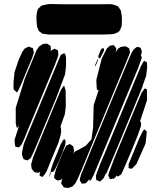

<svg xmlns="http://www.w3.org/2000/svg" viewBox="-20 -921 786 951"><path d="M251 -598 118 -278 98 -228 86 -204 74 -191 62 -193 56 -195 54 -203 52 -228 74 -297 64 -287 62 -292 58 -311V-387L103 -532L141 -623L161 -672L173 -690L185 -698L192 -703L203 -704L213 -705L222 -699L231 -693L232 -674L228 -664L231 -669L250 -680L260 -675L267 -671L268 -665L269 -649L265 -635ZM620 -681 624 -663 620 -650 607 -618 574 -539 436 -205 384 -79 367 -40 354 -14 340 2 327 7 319 10 308 9 296 7 290 -2 283 -12 285 -23 290 -39 289 -37 283 -31 267 -27 258 -30 248 -40 249 -51 257 -82 291 -166 303 -190 308 -200 316 -203 326 -208 333 -203 342 -197 343 -192 347 -176 345 -166 343 -158 349 -169 405 -199 433 -231 441 -289 444 -400 469 -476 470 -477 461 -474 459 -485 457 -525 484 -631 508 -679 523 -694 534 -696 543 -698 550 -689 556 -682 555 -671 552 -661 565 -680 577 -688 598 -692 608 -689ZM140 -636 85 -504 70 -472 64 -463 56 -470 48 -477 47 -488V-515L52 -564L72 -623L90 -664L103 -681L115 -687L123 -690L133 -686L143 -683L145 -672L148 -662ZM665 -586 485 -153 443 -52 430 -29 425 -24 423 -32 424 -36 422 -32 410 -19 404 -13 393 -12 385 -11 381 -18 375 -28 376 -36 381 -55 430 -175 592 -566 618 -628 633 -662 643 -677 652 -684 659 -689 668 -687 677 -684 679 -676 683 -666 681 -658 677 -643 680 -645 682 -634ZM475 -631 466 -638 468 -646 478 -671 482 -679 490 -682 495 -681V-670ZM307 -592 302 -552 258 -435 171 -226 147 -169 132 -138H131V-137L129 -136L116 -126L105 -130L97 -132L94 -140L89 -153V-167L98 -208L120 -262L248 -570L278 -642L281 -649L298 -658L305 -648L307 -632ZM459 -607 453 -595 450 -590 451 -598 461 -622 467 -632 464 -620ZM683 -485 563 -195 523 -100 507 -62 503 -60 493 -38 476 -22 465 -26 457 -29 456 -37 455 -51 461 -68 476 -108 504 -174 644 -512 678 -593 689 -613 694 -620 699 -617 707 -613 708 -608 709 -587 704 -546 686 -495H687ZM269 -213 233 -127 212 -75 203 -59 195 -50 189 -44 184 -47 176 -51 177 -63 180 -72 171 -65 162 -66 151 -68 146 -74 137 -85 134 -106 144 -142 170 -206 254 -410 283 -478 297 -498 299 -493 305 -474 306 -395 301 -355 278 -290 282 -291V-285L283 -271L281 -255ZM662 -250 627 -164 604 -110 586 -69 580 -57 563 -46 557 -52 552 -43 544 -36 533 -35 524 -34 521 -42 516 -51 519 -64 548 -141 655 -399 682 -463 697 -483 707 -479 708 -467V-424L674 -321L679 -312L678 -296ZM701 -210 656 -109 638 -90 632 -85 617 -88V-94V-108L622 -120L635 -152L673 -243L689 -274L697 -280L707 -269L706 -256ZM289 -165 269 -116 254 -85 245 -71 237 -69 235 -70 227 -52 221 -44 224 -51 232 -71H231L232 -80L243 -113L281 -207L294 -229L301 -231L305 -221L303 -203ZM163 -861Q165 -865 166 -870Q167 -875 169 -878Q170 -879 172 -880.5Q174 -882 175 -883Q178 -886 180.5 -888.5Q183 -891 185 -893Q188 -894 191.5 -894.5Q195 -895 198 -896Q218 -902 240.5 -901Q263 -900 283 -900Q294 -900 322.5 -900Q351 -900 384.5 -900Q418 -900 446 -900Q474 -900 485 -900Q501 -900 519.5 -900.5Q538 -901 553 -894Q556 -893 559.5 -891.5Q563 -890 565 -889Q567 -887 568.5 -884Q570 -881 572 -879Q573 -877 575 -874.5Q577 -872 578 -870Q579 -868 579.5 -865Q580 -862 580 -859Q583 -848 583.5 -836.5Q584 -825 584 -814Q583 -807 583 -799Q583 -791 580 -785Q579 -781 576 -775Q573 -769 570 -766Q567 -763 560.5 -759.5Q554 -756 550 -755Q543 -752 534.5 -751.5Q526 -751 518 -751Q507 -750 496 -750Q485 -750 473 -750Q466 -750 458.5 -750Q451 -750 444 -750Q433 -750 405.5 -750Q378 -750 345.5 -750Q313 -750 285.5 -750Q258 -750 247 -750Q236 -750 224.5 -750Q213 -750 202 -753Q199 -753 195 -753.5Q191 -754 188 -755Q186 -757 183.5 -759Q181 -761 179 -763Q177 -764 175 -765.5Q173 -767 172 -768Q171 -770 170 -772Q169 -774 169 -776Q166 -781 164.5 -786Q163 -791 163 -797Q161 -812 160.5 -828Q160 -844 163 -861Z"/></svg>

Font: Rubik Marker Hatch
Style: Regular
Weight: 400
Designer: Hubert and Fischer, NaN
Foundry: Hubert & Fischer, NaN
Version: Version 2.200